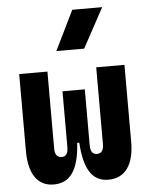

<svg xmlns="http://www.w3.org/2000/svg" viewBox="-56 -841 697 896"><g transform="rotate(-5 293.0 -392.5)"><path d="M416 9.8C494.1 9.8 536.6 -50.3 536.6 -156.2V-517.6H404.3V-156.2C404.3 -129.9 393.6 -114.7 373.5 -114.7C353 -114.7 342.3 -127 342.3 -159.7V-419.9H237.8V-159.7C237.8 -127 227.1 -114.7 207 -114.7C186.5 -114.7 175.8 -129.9 175.8 -156.2V-517.6H43.5V-156.2C43.5 -50.3 84 9.8 159.2 9.8C235.8 9.8 277.3 -45.4 285.2 -174.3H294.9C302.7 -45.4 342.3 9.8 416 9.8ZM225.6 -609.4H356L456.5 -794.9H316.4Z"/></g></svg>

Font: Cascadia Mono NF
Style: Bold
Weight: 700
Monospace: yes
Designer: Aaron Bell
Foundry: Saja Typeworks
Version: Version 2404.023